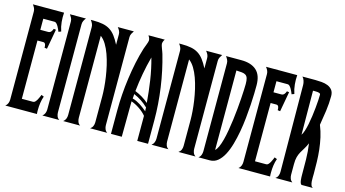

<svg xmlns="http://www.w3.org/2000/svg" viewBox="-77 -967 2245 1251"><g transform="rotate(15 1045.0 -342.0)"><path d="M10.7 0Q22 -8.3 26.9 -20.8Q31.7 -33.2 31.7 -46.4V-639.6Q31.7 -652.3 26.4 -663.3Q21 -674.3 13.7 -683.6H224.1Q221.7 -652.8 224.6 -621.3Q227.5 -589.8 237.8 -560.1L220.7 -553.7Q218.3 -559.6 214.4 -569.1Q210.4 -578.6 205.1 -587.6Q199.7 -596.7 193.4 -603.5Q187 -610.4 179.2 -610.4H103.5V-535.6H155.8Q168.5 -535.6 175.8 -544.4Q183.1 -553.2 186.5 -564.5L201.7 -562.5L177.2 -427.7L160.2 -430.2Q160.6 -435.1 160.2 -440.7Q159.7 -446.3 158 -451.4Q156.2 -456.5 152.6 -460Q148.9 -463.4 142.6 -463.4H103.5V-70.3H179.2Q187 -70.3 193.4 -77.1Q199.7 -84 205.1 -93.3Q210.4 -102.5 214.4 -112.3Q218.3 -122.1 220.7 -127.9L237.8 -121.1Q230 -99.1 226.6 -75.7Q223.1 -52.2 223.1 -28.8Q223.1 -21.5 223.1 -14.2Q223.1 -6.8 224.1 0Z M281.7 -639.6Q281.7 -652.3 276.1 -663.3Q270.5 -674.3 263.7 -683.6H371.6Q363.8 -674.3 358.6 -663.3Q353.5 -652.3 353.5 -639.6V-46.4Q353.5 -33.2 358.2 -20.5Q362.8 -7.8 375 0H260.7Q272 -8.3 276.9 -20.8Q281.7 -33.2 281.7 -46.4Z M583 0Q595.2 -8.3 600.3 -20.3Q605.5 -32.2 605.5 -46.4V-223.1Q605.5 -247.1 603 -280Q600.6 -313 595.2 -349.9Q589.8 -386.7 581.1 -424.6Q572.3 -462.4 560.1 -496.3Q547.9 -530.3 531.5 -557.4Q515.1 -584.5 494.1 -600.1V-46.4Q494.1 -33.2 498.8 -20.5Q503.4 -7.8 515.6 0H401.4Q412.6 -8.3 417.5 -20.8Q422.4 -33.2 422.4 -46.4V-639.6Q422.4 -652.3 417 -663.3Q411.6 -674.3 404.3 -683.6H421.4Q459 -683.6 486.1 -678.2Q513.2 -672.9 533.9 -659.9Q554.7 -647 571.5 -625Q588.4 -603 605.5 -569.3V-639.6Q605.5 -652.3 599.9 -663.3Q594.2 -674.3 586.4 -683.6H694.8Q688 -674.3 682.4 -663.3Q676.8 -652.3 676.8 -639.6V-46.4Q676.8 -33.2 681.6 -20.5Q686.5 -7.8 698.2 0Z M903.3 -683.6Q898.4 -676.8 895.3 -668.7Q892.1 -660.6 892.1 -652.3Q892.1 -647.9 894.8 -639.6Q897.5 -631.3 900.9 -622.1Q904.3 -612.8 907.7 -603.8Q911.1 -594.7 912.6 -589.4Q942.4 -486.8 958 -376.7Q973.6 -266.6 973.6 -160.2V0H900.9V-168.9Q892.6 -179.7 880.1 -190.7Q867.7 -201.7 853.5 -211.2Q839.4 -220.7 825 -228Q810.5 -235.4 798.3 -239.3Q798.3 -178.7 797.4 -119.6Q796.4 -60.5 796.4 0H723.6V-160.2Q723.6 -210 727.5 -265.4Q731.4 -320.8 739.3 -377.2Q747.1 -433.6 758.5 -487.8Q770 -542 784.7 -589.4Q786.1 -594.2 789.6 -603Q793 -611.8 796.4 -621.1Q799.8 -630.4 802.5 -638.4Q805.2 -646.5 805.2 -650.9Q805.2 -660.2 801.8 -668.5Q798.3 -676.8 793.5 -683.6ZM897 -254.9Q891.1 -329.1 880.1 -403.1Q869.1 -477.1 849.1 -548.8Q833 -489.7 822.3 -430.4Q811.5 -371.1 805.2 -310.5Q830.6 -300.3 853.5 -286.6Q876.5 -272.9 897 -254.9ZM802.7 -289.6Q802.7 -282.2 802.2 -274.4Q801.8 -266.6 800.8 -259.3Q814.5 -255.9 827.9 -249.5Q841.3 -243.2 854 -235.1Q866.7 -227.1 878.4 -218Q890.1 -209 900.9 -199.7Q899.9 -206.1 899.9 -212.6Q899.9 -219.2 899.9 -225.1Q857.9 -266.6 802.7 -289.6Z M1178.7 0Q1190.9 -8.3 1196 -20.3Q1201.2 -32.2 1201.2 -46.4V-223.1Q1201.2 -247.1 1198.7 -280Q1196.3 -313 1190.9 -349.9Q1185.5 -386.7 1176.8 -424.6Q1168 -462.4 1155.8 -496.3Q1143.6 -530.3 1127.2 -557.4Q1110.8 -584.5 1089.8 -600.1V-46.4Q1089.8 -33.2 1094.5 -20.5Q1099.1 -7.8 1111.3 0H997.1Q1008.3 -8.3 1013.2 -20.8Q1018.1 -33.2 1018.1 -46.4V-639.6Q1018.1 -652.3 1012.7 -663.3Q1007.3 -674.3 1000 -683.6H1017.1Q1054.7 -683.6 1081.8 -678.2Q1108.9 -672.9 1129.6 -659.9Q1150.4 -647 1167.2 -625Q1184.1 -603 1201.2 -569.3V-639.6Q1201.2 -652.3 1195.6 -663.3Q1189.9 -674.3 1182.1 -683.6H1290.5Q1283.7 -674.3 1278.1 -663.3Q1272.5 -652.3 1272.5 -639.6V-46.4Q1272.5 -33.2 1277.3 -20.5Q1282.2 -7.8 1293.9 0Z M1313.5 0Q1325.2 -8.3 1329.8 -20.8Q1334.5 -33.2 1334.5 -46.4V-639.6Q1334.5 -652.3 1329.1 -663.3Q1323.7 -674.3 1316.4 -683.6H1419.9Q1486.3 -683.6 1522.2 -651.6Q1558.1 -619.6 1558.1 -551.3Q1558.1 -530.3 1557.4 -495.6Q1556.6 -460.9 1554 -418.2Q1551.3 -375.5 1546.4 -327.9Q1541.5 -280.3 1533.2 -233.9Q1524.9 -187.5 1512.7 -145Q1500.5 -102.5 1483.4 -70.3Q1466.3 -38.1 1443.4 -19Q1420.4 0 1391.1 0ZM1406.2 -74.7Q1417 -83 1426.5 -104.2Q1436 -125.5 1443.8 -155.3Q1451.7 -185.1 1457.8 -220.9Q1463.9 -256.8 1469 -294.9Q1474.1 -333 1477.5 -370.6Q1481 -408.2 1483.2 -441.2Q1485.4 -474.1 1486.6 -500.2Q1487.8 -526.4 1487.8 -541Q1487.8 -565.4 1483.6 -579.1Q1479.5 -592.8 1469.7 -599.4Q1460 -606 1444.3 -607.7Q1428.7 -609.4 1406.2 -610.4Z M1583.5 0Q1594.7 -8.3 1599.6 -20.8Q1604.5 -33.2 1604.5 -46.4V-639.6Q1604.5 -652.3 1599.1 -663.3Q1593.8 -674.3 1586.4 -683.6H1796.9Q1794.4 -652.8 1797.4 -621.3Q1800.3 -589.8 1810.5 -560.1L1793.5 -553.7Q1791 -559.6 1787.1 -569.1Q1783.2 -578.6 1777.8 -587.6Q1772.5 -596.7 1766.1 -603.5Q1759.8 -610.4 1752 -610.4H1676.3V-535.6H1728.5Q1741.2 -535.6 1748.5 -544.4Q1755.9 -553.2 1759.3 -564.5L1774.4 -562.5L1750 -427.7L1732.9 -430.2Q1733.4 -435.1 1732.9 -440.7Q1732.4 -446.3 1730.7 -451.4Q1729 -456.5 1725.3 -460Q1721.7 -463.4 1715.3 -463.4H1676.3V-70.3H1752Q1759.8 -70.3 1766.1 -77.1Q1772.5 -84 1777.8 -93.3Q1783.2 -102.5 1787.1 -112.3Q1791 -122.1 1793.5 -127.9L1810.5 -121.1Q1802.7 -99.1 1799.3 -75.7Q1795.9 -52.2 1795.9 -28.8Q1795.9 -21.5 1795.9 -14.2Q1795.9 -6.8 1796.9 0Z M1985.8 -274.4Q1975.6 -250.5 1965.1 -234.1Q1954.6 -217.8 1945.8 -201.9Q1937 -186 1931.6 -166.7Q1926.3 -147.5 1926.3 -117.7V-46.4Q1926.3 -33.2 1930.9 -20.8Q1935.5 -8.3 1946.8 0H1832.5Q1844.7 -7.8 1849.6 -20.5Q1854.5 -33.2 1854.5 -46.4L1850.6 -631.8Q1850.6 -637.7 1849.4 -645Q1848.1 -652.3 1845.9 -659.4Q1843.8 -666.5 1840.1 -672.9Q1836.4 -679.2 1832 -683.6H1918.9Q1939.5 -683.6 1961.9 -681.6Q1984.4 -679.7 2002.9 -672.4Q2021.5 -665 2033.7 -649.9Q2045.9 -634.8 2045.9 -608.4Q2045.9 -560.1 2038.8 -508.5Q2031.7 -457 2023.4 -409.7Q2039.1 -370.6 2047.9 -331.3Q2056.6 -292 2061 -252Q2065.4 -211.9 2066.4 -171.4Q2067.4 -130.9 2067.4 -89.8Q2067.4 -81.5 2066.9 -67.6Q2066.4 -53.7 2067.4 -39.8Q2068.4 -25.9 2072.5 -14.6Q2076.7 -3.4 2086.4 0H2011.7Q2005.4 0 2002 -8.1Q1998.5 -16.1 1997.1 -26.4Q1995.6 -36.6 1995.4 -46.4Q1995.1 -56.2 1995.1 -60.1Q1995.1 -113.8 1994.4 -167.5Q1993.7 -221.2 1985.8 -274.4ZM1924.3 -315.9Q1932.1 -326.7 1939 -347.7Q1945.8 -368.7 1951.2 -395.3Q1956.5 -421.9 1960.7 -451.4Q1964.8 -481 1967.5 -509Q1970.2 -537.1 1971.7 -560.8Q1973.1 -584.5 1973.1 -599.6Q1973.1 -605.5 1966.8 -608.2Q1960.4 -610.8 1951.9 -611.8Q1943.4 -612.8 1935.1 -612.5Q1926.8 -612.3 1922.4 -612.3Z"/></g></svg>

Font: XAYAX
Style: Regular
Weight: 400
Designer: Peter Wiegel
Foundry: Peter Wiegel
Version: Version 1.000 2009 initial release